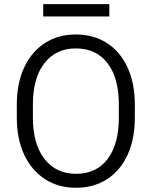

<svg xmlns="http://www.w3.org/2000/svg" viewBox="-20 -885 723 915"><path d="M622.6 -385.7V-325.2Q622.6 -222.2 587.9 -147Q553.2 -71.8 490.2 -31Q427.2 9.8 341.8 9.8Q258.3 9.8 194.8 -31Q131.3 -71.8 95.7 -147Q60.1 -222.2 60.1 -325.2V-385.7Q60.1 -488.8 95.5 -564Q130.9 -639.2 194.1 -679.9Q257.3 -720.7 340.8 -720.7Q426.3 -720.7 489.5 -679.9Q552.7 -639.2 587.6 -564Q622.6 -488.8 622.6 -385.7ZM546.4 -325.2V-386.7Q546.4 -513.2 492.4 -583.7Q438.5 -654.3 340.8 -654.3Q246.6 -654.3 191.7 -583.7Q136.7 -513.2 136.7 -386.7V-325.2Q136.7 -198.2 192.1 -127.4Q247.6 -56.6 341.8 -56.6Q439.5 -56.6 492.9 -127.4Q546.4 -198.2 546.4 -325.2ZM501 -865.2V-806.6H186V-865.2Z"/></svg>

Font: Vazirmatn RD FD Light
Style: Regular
Weight: 300
Designer: Saber Rastikerdar
Foundry: Saber Rastikerdar
Version: Version 33.003